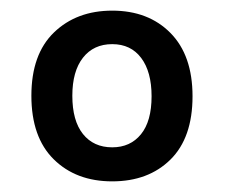

<svg xmlns="http://www.w3.org/2000/svg" viewBox="-20 -641 423 361"><path d="M342 -460Q342 -382 300.5 -341Q259 -300 191 -300Q123 -300 81 -341.5Q39 -383 39 -461Q39 -539 81.5 -580Q124 -621 191 -621Q259 -621 300.5 -579Q342 -537 342 -460ZM191 -558Q156 -558 136 -532.5Q116 -507 116 -461Q116 -414 136 -389Q156 -364 191 -364Q225 -364 245 -388.5Q265 -413 265 -460Q265 -506 245.5 -532Q226 -558 191 -558Z"/></svg>

Font: Baloo Da 2 Medium
Style: Regular
Weight: 500
Designer: Noopur Datye, Sulekha Rajkumar and Ek Type
Foundry: Ek Type
Version: Version 1.640;hotconv 1.0.111;makeotfexe 2.5.65597; ttfautoh